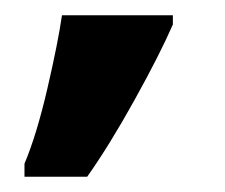

<svg xmlns="http://www.w3.org/2000/svg" viewBox="-20 -734 294 251"><path d="M206 -702Q189 -663 156 -603.5Q123 -544 94 -503H12V-520Q28 -558 42 -618.5Q56 -679 61 -714H206Z"/></svg>

Font: Noto Serif ExtraBold
Style: Regular
Weight: 800
Designer: Monotype Design Team
Foundry: Monotype Imaging Inc.
Version: Version 1.001